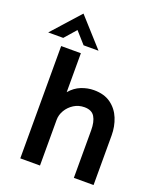

<svg xmlns="http://www.w3.org/2000/svg" viewBox="-191 -1034 941 1135"><g transform="rotate(20 280.0 -466.0)"><path d="M537 0H413V-299Q413 -353 394.5 -383.5Q376 -414 330 -414Q293 -414 263.8 -395.5Q234.5 -377 217.2 -348Q200 -319 200 -287.5V0H76V-706.5H200V-461.5Q230 -497 269.2 -512.5Q308.5 -528 348 -528Q413.5 -528 455.2 -497.5Q497 -467 517 -417.8Q537 -368.5 537 -312ZM293 -756H199L134.5 -828.5L71 -756H-23.5L134.5 -932Z"/></g></svg>

Font: Acari Sans
Style: Bold
Weight: 700
Designer: Alfredo Marco Pradil and Stefan Peev (font) & Cristiano Sobral (main changes)
Foundry: Alfredo Marco Pradil and Stefan Peev (font) & Cristiano Sobral (main changes)
Version: Version 1.063; ttfautohint (v1.8.3)